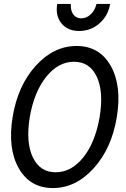

<svg xmlns="http://www.w3.org/2000/svg" viewBox="-20 -943 640 973"><path d="M455 -90.5Q364 10 248 10Q132 10 75 -90.5Q18 -191 44 -350Q70 -509 161 -609.5Q252 -710 368 -710Q484 -710 541 -609.5Q598 -509 572 -350Q546 -191 455 -90.5ZM485 -350Q506 -478 470.5 -554Q435 -630 355 -630Q275 -630 214 -553.5Q153 -477 131 -350Q110 -223 146 -146.5Q182 -70 262 -70Q342 -70 402.5 -146Q463 -222 485 -350ZM339 -923Q337 -890 351.5 -870Q366 -850 392 -850Q418 -850 439.5 -870Q461 -890 469 -923H538Q528 -863 484 -824.5Q440 -786 381 -786Q323 -786 291.5 -824.5Q260 -863 270 -923Z"/></svg>

Font: CommitMono
Style: Italic
Weight: 400
Monospace: yes
Designer: Eigil Nikolajsen
Foundry: Eigil Nikolajsen
Version: Version 1.143